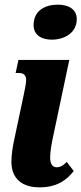

<svg xmlns="http://www.w3.org/2000/svg" viewBox="-20 -793 349 823"><path d="M202 -623C256 -623 309 -652 309 -711C309 -756 270 -773 228 -773C176 -773 124 -750 124 -685C124 -642 159 -623 202 -623ZM150 10C227 10 268 -24 296 -60L266 -99C252 -84 239 -76 223 -76C204 -76 195 -92 195 -117C195 -143 201 -178 209 -214L277 -536H59L47 -480H62C85 -480 92 -467 92 -450C92 -436 87 -411 81 -383L40 -190C34 -162 29 -129 29 -99C29 -43 58 10 150 10Z"/></svg>

Font: Noto Serif ExtraCondensed Black
Style: Italic
Weight: 900
Width: 2
Italic angle: -12°
Designer: Monotype Design Team
Foundry: Monotype Imaging Inc.
Version: Version 2.014